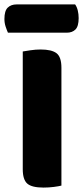

<svg xmlns="http://www.w3.org/2000/svg" viewBox="-38 -841 376 869"><path d="M159 8Q106 8 85.5 -10Q65 -28 65 -75V-608Q77 -610 100 -613.5Q123 -617 146 -617Q196 -617 218 -600Q240 -583 240 -534V-1Q229 2 206 5Q183 8 159 8ZM-2 -693Q-7 -704 -12.5 -720.5Q-18 -737 -18 -755Q-18 -792 -3 -806.5Q12 -821 37 -821H302Q310 -810 314 -793.5Q318 -777 318 -759Q318 -722 303.5 -707.5Q289 -693 264 -693Z"/></svg>

Font: Baloo Chettan 2 ExtraBold
Style: Regular
Weight: 800
Designer: Maithili Shingre, Unnati Kotecha and Ek Type
Foundry: Ek Type
Version: Version 1.640;hotconv 1.0.111;makeotfexe 2.5.65597; ttfautoh